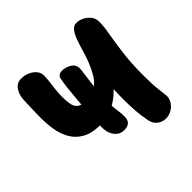

<svg xmlns="http://www.w3.org/2000/svg" viewBox="-183 -882 1063 1063"><g transform="rotate(-45 348.5 -351.0)"><path d="M535 12Q506 12 484 -5.5Q462 -23 457 -54Q448 -98 445 -142.5Q442 -187 442 -229Q442 -322 451 -387.5Q460 -453 469 -487.5Q478 -522 478 -522L542 -472Q513 -393 468.5 -336.5Q424 -280 369 -250Q314 -220 251 -220Q187 -220 146.5 -242.5Q106 -265 84 -302Q62 -339 54 -385Q46 -431 46 -479Q46 -497 46.5 -521.5Q47 -546 48 -573Q49 -600 50 -622Q52 -657 70.5 -684.5Q89 -712 123 -712Q148 -712 171 -702.5Q194 -693 209.5 -675.5Q225 -658 225 -634Q225 -616 222 -590.5Q219 -565 215.5 -536.5Q212 -508 212 -478Q212 -444 217 -420Q222 -396 238 -383.5Q254 -371 286 -371Q317 -371 340.5 -378Q364 -385 383 -401Q402 -417 418.5 -444.5Q435 -472 451 -512Q463 -542 473 -577Q483 -612 494 -643Q505 -674 520 -694Q535 -714 557 -714Q579 -714 601 -703Q623 -692 637.5 -673Q652 -654 652 -629Q652 -594 642.5 -540.5Q633 -487 623.5 -413.5Q614 -340 614 -242Q614 -173 620 -126.5Q626 -80 626 -73Q626 -51 613 -31.5Q600 -12 579 0Q558 12 535 12ZM326 -106Q301 -106 283.5 -119.5Q266 -133 257 -155.5Q248 -178 248 -206Q248 -245 251 -294.5Q254 -344 259 -395.5Q264 -447 268 -491Q273 -535 278.5 -559Q284 -583 314 -583Q342 -583 367.5 -567.5Q393 -552 393 -522Q393 -513 389.5 -487Q386 -461 381.5 -427Q377 -393 373.5 -359Q370 -325 370 -301Q370 -261 372.5 -237Q375 -213 377.5 -196Q380 -179 380 -159Q380 -132 366.5 -119Q353 -106 326 -106Z"/></g></svg>

Font: Shantell Sans ExtraBold
Style: Regular
Weight: 800
Designer: Stephen Nixon, Anya Danilova, Shantell Martin
Foundry: Arrow Type
Version: Version 1.011;[c5ecc13dd]